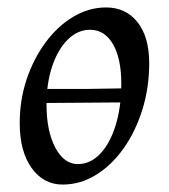

<svg xmlns="http://www.w3.org/2000/svg" viewBox="-20 -484 454 516"><path d="M338 -209 73 -207V-245H215L337 -247ZM148 12Q97 12 65 -32.5Q33 -77 33 -153Q33 -215 51.5 -270.5Q70 -326 102.5 -370Q135 -414 177 -439Q219 -464 265 -464Q318 -464 349.5 -424.5Q381 -385 381 -314Q381 -248 362.5 -189Q344 -130 312 -85Q280 -40 238 -14Q196 12 148 12ZM189 -43Q223 -43 249.5 -71Q276 -99 291 -148Q306 -197 306 -259Q306 -327 283.5 -365.5Q261 -404 222 -404Q189 -404 162.5 -378Q136 -352 120.5 -306.5Q105 -261 105 -203Q105 -132 128.5 -87.5Q152 -43 189 -43Z"/></svg>

Font: Alegreya
Style: Italic
Weight: 400
Italic angle: -7°
Designer: Juan Pablo del Peral
Foundry: Huerta Tipografica
Version: Version 2.009